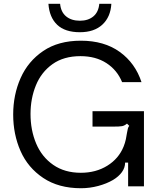

<svg xmlns="http://www.w3.org/2000/svg" viewBox="-20 -989 847 1019"><path d="M50 -381Q50 -486 89.5 -575Q129 -664 209.5 -718.5Q290 -773 409 -773Q533 -773 615.5 -713.5Q698 -654 731 -553H628Q602 -617 545 -654Q488 -691 407 -691Q318 -691 258.5 -648.5Q199 -606 170.5 -536Q142 -466 142 -384Q142 -298 172 -227Q202 -156 262.5 -114Q323 -72 409 -72Q489 -72 549.5 -109.5Q610 -147 636 -211Q644 -231 648 -250Q652 -269 654 -284Q656 -296 658.5 -306Q661 -316 666 -321L654 -333Q641 -322 628 -319.5Q615 -317 578 -317H471V-399H744V0H660V-126H644Q644 -99 627 -75.5Q610 -52 580 -34Q546 -14 501 -2Q456 10 410 10Q291 10 209.5 -44.5Q128 -99 89 -187.5Q50 -276 50 -381ZM237 -969H299Q303 -925 331 -902Q359 -879 404 -879Q448 -879 475.5 -902Q503 -925 507 -969H571Q567 -899 523.5 -858.5Q480 -818 404 -818Q325 -818 283.5 -857.5Q242 -897 237 -969Z"/></svg>

Font: Open Sauce Sans
Style: Regular
Weight: 400
Designer: Alfredo Marco Pradil
Foundry: Creative Sauce Fz LLC
Version: Version 1.477